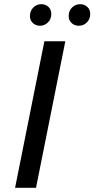

<svg xmlns="http://www.w3.org/2000/svg" viewBox="-20 -897 451 917"><path d="M192 -700H292L152 0H52ZM123 -820Q123 -845 139 -861Q155 -877 177 -877Q198 -877 211.5 -864Q225 -851 225 -830Q225 -806 209 -790Q193 -774 171 -774Q151 -774 137 -787Q123 -800 123 -820ZM308 -820Q308 -845 324 -861Q340 -877 363 -877Q383 -877 397 -864Q411 -851 411 -830Q411 -806 395 -790Q379 -774 356 -774Q336 -774 322 -787Q308 -800 308 -820Z"/></svg>

Font: Idrija
Style: Italic
Weight: 500
Italic angle: -11.3°
Designer: Julieta Ulanovsky
Foundry: Julieta Ulanovsky
Version: Version 7.200